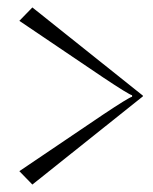

<svg xmlns="http://www.w3.org/2000/svg" viewBox="-20 -573 412 516"><path d="M364 -314 67 -77 32 -113 257 -265Q326 -311 335 -313V-317Q326 -319 257 -365L32 -517L67 -553L364 -316Z"/></svg>

Font: Foglihten068fMac
Style: Regular
Weight: 500
Designer: gluk (gluksza@wp.pl)
Foundry: gluk (gluksza@wp.pl)
Version: Version 0.68